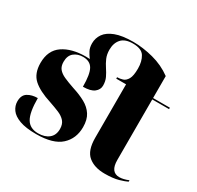

<svg xmlns="http://www.w3.org/2000/svg" viewBox="-164 -965 1201 1168"><g transform="rotate(30 436.0 -381.0)"><path d="M222 10Q149 10 105.5 -6Q62 -22 43 -48.5Q24 -75 24 -106Q24 -150 52.5 -167.5Q81 -185 122 -185Q122 -85 147 -42.5Q172 0 230 0Q277 0 305 -23Q333 -46 333 -89Q333 -123 315.5 -143Q298 -163 268 -175.5Q238 -188 200 -201Q114 -228 71.5 -266.5Q29 -305 29 -379Q29 -467 89.5 -508.5Q150 -550 250 -550Q264 -550 277 -549Q263 -567 252 -588Q241 -609 241 -639Q241 -676 262 -706Q283 -736 330 -754Q377 -772 455 -772Q522 -772 595.5 -753Q669 -734 729 -690V-536H847V-526H729V-101Q729 -16 791 -16Q819 -16 855 -31V-21Q838 -12 800 -1Q762 10 703 10Q631 10 588 -25.5Q545 -61 545 -150V-526H476V-536Q495 -536 514.5 -542Q534 -548 547 -571Q560 -594 560 -645Q560 -695 539.5 -728.5Q519 -762 458 -762Q403 -762 377.5 -733.5Q352 -705 352 -658Q352 -625 363 -599.5Q374 -574 389.5 -551Q405 -528 416.5 -504Q428 -480 428 -449Q428 -421 403.5 -401.5Q379 -382 325 -382Q325 -469 305 -504.5Q285 -540 236 -540Q198 -540 172.5 -519Q147 -498 147 -455Q147 -424 162 -405.5Q177 -387 206 -374Q235 -361 279 -346Q330 -330 368 -309Q406 -288 427.5 -255Q449 -222 449 -169Q449 -89 395 -39.5Q341 10 222 10Z"/></g></svg>

Font: Noto Serif Display SemiCondensed Black
Style: Regular
Weight: 900
Width: 4
Designer: Monotype Design Team
Foundry: Monotype Imaging Inc.
Version: Version 2.009